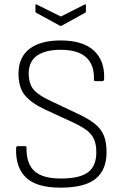

<svg xmlns="http://www.w3.org/2000/svg" viewBox="-20 -852 567 883"><path d="M258 11Q148 11 99.5 -35.5Q51 -82 54 -171Q55 -180 61 -180H95Q102 -180 102 -172Q101 -99 138.5 -65Q176 -31 261 -31Q346 -31 384.5 -59.5Q423 -88 423 -152Q423 -190 411 -214.5Q399 -239 374 -256.5Q349 -274 307 -293L188 -348Q122 -379 93.5 -415Q65 -451 65 -514Q66 -590 116.5 -628Q167 -666 259 -666Q360 -666 411 -620Q462 -574 459 -489Q458 -479 452 -479H417Q411 -479 412 -489Q414 -554 376 -588.5Q338 -623 259 -623Q190 -623 151.5 -597Q113 -571 112 -516Q112 -466 135.5 -439Q159 -412 217 -386L335 -330Q385 -307 414.5 -284Q444 -261 457 -230Q470 -199 470 -152Q470 -71 420 -30Q370 11 258 11ZM255 -734 147 -793Q143 -794 143 -799V-828Q143 -835 149 -831L260 -776L369 -831Q375 -834 375 -828V-799Q375 -794 371 -793L264 -734Q259 -731 255 -734Z"/></svg>

Font: Sofia Sans Semi Condensed Light
Style: Regular
Weight: 300
Designer: Botio Nikoltchev, Ani Petrova
Foundry: lettersoup
Version: Version 4.100; ttfautohint (v1.8.4.7-5d5b)